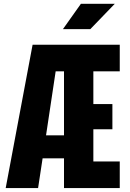

<svg xmlns="http://www.w3.org/2000/svg" viewBox="-20 -958 660 978"><path d="M306 0H590V-135.5H455.5V-299.5H552.5V-428H455.5V-594.5H590V-730H146L9 0H174L197 -151.5H306ZM300.5 -809.5 392 -938.5H564.5L440 -809.5ZM214.5 -268.5 263.5 -594.5H306V-268.5Z"/></svg>

Font: Monaspace Neon ExtraBold
Style: Regular
Weight: 800
Designer: Riley Cran & the Lettermatic Team
Foundry: Lettermatic
Version: Version 1.200 (Monaspace Neon)